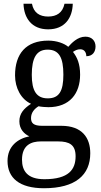

<svg xmlns="http://www.w3.org/2000/svg" viewBox="-20 -762 538 1021"><path d="M236 -606C325 -606 365 -667 367 -742H323C313 -694 281 -674 236 -674C191 -674 159 -694 150 -742H105C107 -667 148 -606 236 -606ZM214 239C382 239 460 168 460 53C460 -29 417 -93 306 -93H204C159 -93 145 -107 145 -134C145 -164 164 -184 185 -197C198 -194 222 -192 237 -192C351 -192 406 -265 406 -365C406 -423 390 -458 368 -486C380 -494 391 -500 407 -500C430 -500 439 -481 439 -463C473 -463 488 -487 488 -515C488 -543 470 -567 434 -567C392 -567 360 -532 343 -513C322 -531 282 -546 237 -546C118 -546 60 -476 60 -361C60 -294 92 -234 145 -210C105 -184 83 -157 83 -117C83 -74 110 -49 136 -37C75 -25 20 15 20 94C20 185 84 239 214 239ZM234 -239C174 -239 149 -279 149 -364C149 -454 174 -498 233 -498C294 -498 317 -456 317 -365C317 -278 295 -239 234 -239ZM216 191C126 191 97 147 97 87C97 9 147 -10 197 -10H289C349 -10 382 8 382 69C382 139 346 191 216 191Z"/></svg>

Font: Noto Serif Lao SemiCondensed
Style: Regular
Weight: 400
Width: 4
Designer: Monotype Design Team
Foundry: Monotype Imaging Inc.
Version: Version 2.003